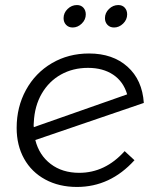

<svg xmlns="http://www.w3.org/2000/svg" viewBox="-20 -739 619 761"><path d="M320 -682Q320 -661 304 -645.5Q288 -630 268 -630Q252 -630 242 -640.5Q232 -651 232 -667Q232 -688 248 -703.5Q264 -719 285 -719Q301 -719 310.5 -708.5Q320 -698 320 -682ZM484 -682Q484 -661 468 -645.5Q452 -630 432 -630Q416 -630 406 -640.5Q396 -651 396 -667Q396 -688 412 -703.5Q428 -719 449 -719Q465 -719 474.5 -708.5Q484 -698 484 -682ZM474 -140 513 -104Q417 2 285 2Q214 2 159.5 -27.5Q105 -57 75.5 -110Q46 -163 46 -232Q46 -315 83 -382.5Q120 -450 185.5 -488.5Q251 -527 333 -527Q427 -527 485.5 -474.5Q544 -422 550 -331L120 -184Q135 -124 181 -89Q227 -54 294 -54Q397 -54 474 -140ZM114 -235 484 -365Q469 -416 428.5 -443Q388 -470 329 -470Q269 -470 221.5 -443.5Q174 -417 145.5 -368Q117 -319 114 -254Q114 -251 113.5 -246.5Q113 -242 114 -235Z"/></svg>

Font: TypoPRO Montserrat Alternates
Style: Italic
Weight: 300
Italic angle: -11.3°
Designer: Julieta Ulanovsky
Foundry: Julieta Ulanovsky
Version: Version 6.001